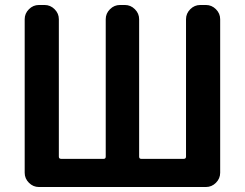

<svg xmlns="http://www.w3.org/2000/svg" viewBox="-20 -750 982 770"><path d="M136 0Q113 0 96 -17Q79 -34 79 -57V-673Q79 -696 96 -713Q113 -730 136 -730H159Q182 -730 199 -713Q216 -696 216 -673V-122Q216 -113 225 -113H396Q404 -113 404 -122V-673Q404 -696 421 -713Q438 -730 461 -730H481Q504 -730 521 -713Q538 -696 538 -673V-122Q538 -113 546 -113H717Q726 -113 726 -122V-673Q726 -696 743 -713Q760 -730 783 -730H806Q829 -730 846 -713Q863 -696 863 -673V-57Q863 -34 846 -17Q829 0 806 0Z"/></svg>

Font: Rounded Mplus 1c Bold
Style: Bold
Weight: 700
Version: Version 1.059.20150529